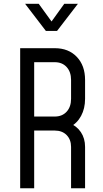

<svg xmlns="http://www.w3.org/2000/svg" viewBox="-20 -1008 552 1028"><path d="M88 0V-750H273Q347 -750 391.2 -703.5Q435.5 -657 435.5 -580V-479Q435.5 -427 414.2 -387.5Q393 -348 354 -327.5L350.5 -349.5Q390.5 -334 413 -300.5Q435.5 -267 435.5 -221.5V0H360.5V-221.5Q360.5 -260.5 336.8 -284.8Q313 -309 273 -309H163V0ZM163 -384H273Q313 -384 336.8 -410Q360.5 -436 360.5 -479V-580Q360.5 -623 336.8 -649Q313 -675 273 -675H163ZM225.5 -842.5 114.5 -987.5H187.5L256 -893L324 -987.5H397L285.5 -842.5Z"/></svg>

Font: Mohave Light
Style: Regular
Weight: 400
Version: Version 2.003